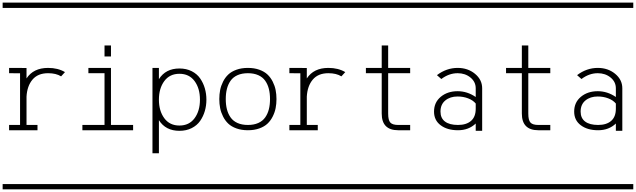

<svg xmlns="http://www.w3.org/2000/svg" viewBox="-20 -990 4812 1453"><path d="M48.8 -4.4V-44.4H131.8V-435.5L48.8 -436V-476.1L156.2 -475.6H180.7Q180.7 -475.6 180.7 -396.5Q232.9 -476.1 343.8 -476.1Q418.9 -476.1 471.7 -444.3L442.4 -412.1Q404.3 -436 343.8 -436Q266.6 -436 225.8 -387.5Q185.1 -338.9 180.7 -258.8V-44.4H263.7V-4.4ZM0 402.8H530.3V442.9H0ZM0 -970.2H530.3V-930.2H0Z M819.8 -646V-562.5H771V-646ZM603.5 -4.4V-44.4H771V-436H648.9V-476.1H819.8V-44.4H987.3V-4.4ZM530.3 402.8H1060.5V442.9H530.3ZM530.3 -970.2H1060.5V-930.2H530.3Z M1133.8 -476.1H1182.6V-391.1Q1233.4 -471.7 1337.9 -471.7Q1390.1 -471.7 1430.7 -451.2Q1471.2 -430.7 1494.9 -396.2Q1518.6 -361.8 1530.3 -321Q1542 -280.3 1542 -235.8Q1542 -191.4 1530.3 -150.6Q1518.6 -109.9 1494.9 -75.4Q1471.2 -41 1430.7 -20.5Q1390.1 0 1337.9 0Q1233.4 0 1182.6 -80.6V169.9H1133.8ZM1223.4 -376.5Q1182.6 -321.3 1182.6 -235.8Q1182.6 -150.4 1223.4 -95.2Q1264.2 -40 1337.9 -40Q1411.6 -40 1452.4 -95.2Q1493.2 -150.4 1493.2 -235.8Q1493.2 -321.3 1452.4 -376.5Q1411.6 -431.6 1337.9 -431.6Q1264.2 -431.6 1223.4 -376.5ZM1060.5 402.8H1590.8V442.9H1060.5ZM1060.5 -970.2H1590.8V-930.2H1060.5Z M2065.9 -308.6Q2072.3 -276.4 2072.3 -240.2Q2072.3 -204.1 2065.9 -171.9Q2059.6 -139.6 2043.9 -108.4Q2028.3 -77.1 2004.4 -54.4Q1980.5 -31.7 1942.4 -18.1Q1904.3 -4.4 1856 -4.4Q1807.6 -4.4 1769.5 -18.1Q1731.4 -31.7 1707.5 -54.4Q1683.6 -77.1 1668 -108.4Q1652.3 -139.6 1646 -171.9Q1639.6 -204.1 1639.6 -240.2Q1639.6 -276.4 1646 -308.6Q1652.3 -340.8 1668 -372.1Q1683.6 -403.3 1707.5 -426Q1731.4 -448.7 1769.5 -462.4Q1807.6 -476.1 1856 -476.1Q1904.3 -476.1 1942.4 -462.4Q1980.5 -448.7 2004.4 -426Q2028.3 -403.3 2043.9 -372.1Q2059.6 -340.8 2065.9 -308.6ZM2014.6 -162.8Q2023.4 -197.3 2023.4 -240.2Q2023.4 -283.2 2014.6 -317.6Q2005.9 -352.1 1986.8 -379.2Q1967.8 -406.2 1934.6 -421.1Q1901.4 -436 1856 -436Q1810.5 -436 1777.3 -421.1Q1744.1 -406.2 1725.1 -379.2Q1706.1 -352.1 1697.3 -317.6Q1688.5 -283.2 1688.5 -240.2Q1688.5 -197.3 1697.3 -162.8Q1706.1 -128.4 1725.1 -101.3Q1744.1 -74.2 1777.3 -59.3Q1810.5 -44.4 1856 -44.4Q1901.4 -44.4 1934.6 -59.3Q1967.8 -74.2 1986.8 -101.3Q2005.9 -128.4 2014.6 -162.8ZM1590.8 402.8H2121.1V442.9H1590.8ZM1590.8 -970.2H2121.1V-930.2H1590.8Z M2169.9 -4.4V-44.4H2252.9V-435.5L2169.9 -436V-476.1L2277.3 -475.6H2301.8Q2301.8 -475.6 2301.8 -396.5Q2354 -476.1 2464.8 -476.1Q2540 -476.1 2592.8 -444.3L2563.5 -412.1Q2525.4 -436 2464.8 -436Q2387.7 -436 2346.9 -387.5Q2306.2 -338.9 2301.8 -258.8V-44.4H2384.8V-4.4ZM2121.1 402.8H2651.4V442.9H2121.1ZM2121.1 -970.2H2651.4V-930.2H2121.1Z M2868.7 -646H2917.5V-476.1H3084V-436H2917.5V-130.4Q2917.5 -80.1 2934.1 -62.3Q2950.7 -44.4 2993.7 -44.4H3084V-4.4H2993.7Q2868.7 -4.4 2868.7 -130.4V-436H2749V-476.1H2868.7ZM2651.4 402.8H3181.6V442.9H2651.4ZM2651.4 -970.2H3181.6V-930.2H2651.4Z M3628.9 -321.8V0H3580.1V-55.2Q3526.9 -4.4 3445.8 -4.4Q3365.2 -4.4 3314.9 -42Q3264.6 -79.6 3264.6 -145.5Q3264.6 -215.3 3315.7 -257.6Q3366.7 -299.8 3442.9 -299.8Q3516.1 -299.8 3580.1 -255.9V-321.8Q3580.1 -370.6 3540.3 -403.3Q3500.5 -436 3443.4 -436Q3377.9 -436 3319.8 -392.1L3286.6 -421.4Q3358.9 -476.1 3443.4 -476.1Q3520.5 -476.1 3574.7 -431.4Q3628.9 -386.7 3628.9 -321.8ZM3445.8 -44.4Q3509.3 -44.4 3544.7 -75.2Q3580.1 -106 3580.1 -167V-206.5Q3559.1 -231.9 3522.2 -245.8Q3485.4 -259.8 3442.9 -259.8Q3386.2 -259.8 3349.9 -229.7Q3313.5 -199.7 3313.5 -145.5Q3313.5 -95.7 3347.7 -70.1Q3381.8 -44.4 3445.8 -44.4ZM3181.6 402.8H3711.9V442.9H3181.6ZM3181.6 -970.2H3711.9V-930.2H3181.6Z M3929.2 -646H3978V-476.1H4144.5V-436H3978V-130.4Q3978 -80.1 3994.6 -62.3Q4011.2 -44.4 4054.2 -44.4H4144.5V-4.4H4054.2Q3929.2 -4.4 3929.2 -130.4V-436H3809.6V-476.1H3929.2ZM3711.9 402.8H4242.2V442.9H3711.9ZM3711.9 -970.2H4242.2V-930.2H3711.9Z M4689.5 -321.8V0H4640.6V-55.2Q4587.4 -4.4 4506.3 -4.4Q4425.8 -4.4 4375.5 -42Q4325.2 -79.6 4325.2 -145.5Q4325.2 -215.3 4376.2 -257.6Q4427.2 -299.8 4503.4 -299.8Q4576.7 -299.8 4640.6 -255.9V-321.8Q4640.6 -370.6 4600.8 -403.3Q4561 -436 4503.9 -436Q4438.5 -436 4380.4 -392.1L4347.2 -421.4Q4419.4 -476.1 4503.9 -476.1Q4581.1 -476.1 4635.3 -431.4Q4689.5 -386.7 4689.5 -321.8ZM4506.3 -44.4Q4569.8 -44.4 4605.2 -75.2Q4640.6 -106 4640.6 -167V-206.5Q4619.6 -231.9 4582.8 -245.8Q4545.9 -259.8 4503.4 -259.8Q4446.8 -259.8 4410.4 -229.7Q4374 -199.7 4374 -145.5Q4374 -95.7 4408.2 -70.1Q4442.4 -44.4 4506.3 -44.4ZM4242.2 402.8H4772.5V442.9H4242.2ZM4242.2 -970.2H4772.5V-930.2H4242.2Z"/></svg>

Font: AzarMehrMSRS1
Style: Regular
Weight: 1
Designer: Amin Abedi
Version: Version 1.00